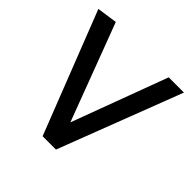

<svg xmlns="http://www.w3.org/2000/svg" viewBox="-178 -843 998 998"><g transform="rotate(45 321.0 -344.5)"><path d="M122 -689 10 -673 273 0H371L632 -680H520L324 -153Z"/></g></svg>

Font: Catamaran Thin SemiBold
Style: Regular
Weight: 600
Version: Version 2.000